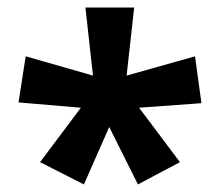

<svg xmlns="http://www.w3.org/2000/svg" viewBox="-20 -780 582 508"><path d="M335 -760 315 -580 496 -631 513 -507 348 -495 456 -351 345 -292 269 -444 202 -292 86 -351 194 -495 29 -509 48 -631 226 -580 206 -760Z"/></svg>

Font: Noto Sans Thai Looped
Style: Bold
Weight: 700
Designer: Sasikarn Vongin, Ben Mitchell
Foundry: The Fontpad Ltd
Version: Version 1.001; ttfautohint (v1.8.4.7-5d5b)